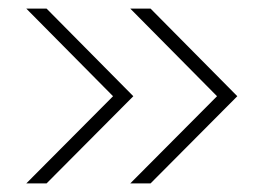

<svg xmlns="http://www.w3.org/2000/svg" viewBox="-20 -545 610 445"><path d="M282 -120 483 -322 282 -525H329L530 -322L329 -120ZM41 -120 242 -322 41 -525H88L289 -322L88 -120Z"/></svg>

Font: Be Vietnam Pro Thin
Style: Regular
Weight: 100
Designer: Lam Bao, Tony Le, Vietanh Nguyen
Foundry: Yellow Type Foundry
Version: Version 1.002; ttfautohint (v1.8.3)